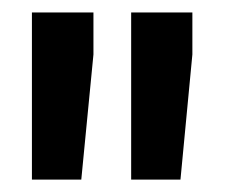

<svg xmlns="http://www.w3.org/2000/svg" viewBox="-20 -770 361 308"><path d="M288.6 -682.6 269.5 -481.9H190.4V-750H288.6ZM129.9 -682.6 110.4 -481.9H31.2V-750H129.9Z"/></svg>

Font: MAUL Bold
Style: Bold
Weight: 700
Designer: MAUL
Version: Version 1.0; 2020; ttfautohint (v1.8.3)